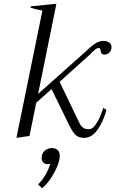

<svg xmlns="http://www.w3.org/2000/svg" viewBox="-20 -728 617 1028"><path d="M456 -431 299 -290 405 -70Q414 -51 426 -43.5Q438 -36 456 -36Q477 -36 497.5 -69Q518 -102 533 -150L550 -140Q536 -84 504.5 -37Q473 10 431 10Q400 10 383.5 -6.5Q367 -23 347 -65L256 -251L174 -178L138 0L68 10L207 -671Q162 -680 144 -687L145 -694L282 -708L184 -225L435 -449Q441 -454 459 -471Q477 -488 496 -498.5Q515 -509 534 -509Q553 -509 565 -500Q577 -491 577 -476Q577 -459 566.5 -447.5Q556 -436 540 -436Q528 -436 524 -441.5Q520 -447 518.5 -459Q517 -471 509 -471Q496 -471 477.5 -452.5Q459 -434 456 -431ZM300 108Q300 113 298 127Q289 165 263 209.5Q237 254 205 280L184 259Q206 238 223 209Q240 180 249 149Q241 151 236 151Q221 151 212 142Q203 133 203 118Q203 93 219.5 79Q236 65 257 65Q300 65 300 108Z"/></svg>

Font: Trirong Light
Style: Italic
Weight: 300
Italic angle: -12°
Designer: Katatrad Team
Foundry: CadsonDemak
Version: Version 1.001